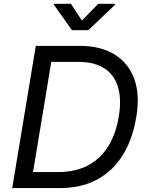

<svg xmlns="http://www.w3.org/2000/svg" viewBox="-20 -962 761 982"><path d="M285.6 0H93.8L106.9 -82H276.9Q366.2 -82 430.4 -116.2Q494.6 -150.4 533.9 -214.1Q573.2 -277.8 587.4 -365.2Q602.1 -453.1 583.7 -515.9Q565.4 -578.6 514.4 -612.1Q463.4 -645.5 379.4 -645.5H196.8L210.4 -727.5H387.7Q494.1 -727.5 565.4 -683.8Q636.7 -640.1 666.5 -558.8Q696.3 -477.5 677.2 -364.3Q658.2 -249.5 607.7 -168.2Q557.1 -86.9 476.3 -43.5Q395.5 0 285.6 0ZM255.9 -727.5 135.3 0H42.5L163.1 -727.5ZM342.8 -942.4 398.9 -856.9 482.4 -942.4H569.8L568.8 -938L431.6 -807.6H348.1L255.4 -938L256.3 -942.4Z"/></svg>

Font: Inter Variable
Style: Italic
Weight: 400
Italic angle: -9.39999°
Designer: Rasmus Andersson
Foundry: rsms
Version: Version 4.001;git-9221beed3